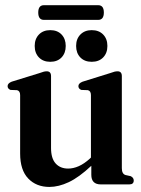

<svg xmlns="http://www.w3.org/2000/svg" viewBox="-20 -728 558 758"><path d="M59.5 -122V-352.5Q59.5 -369 47.5 -372L21.5 -373Q10 -377.5 10 -388Q10 -399 26 -405.5L134.5 -439Q146.5 -443.5 152.8 -445Q159 -446.5 164.5 -446.5Q181.5 -446.5 181.5 -427.5V-144Q181.5 -102.5 199.8 -82.5Q218 -62.5 249 -62.5Q269.5 -62.5 291 -72Q312.5 -81.5 335 -102L339 -106V-352.5Q339 -369 327 -372L301 -373Q289.5 -377.5 289.5 -388Q289.5 -399 306 -405.5L413.5 -439Q425.5 -443.5 432 -445Q438.5 -446.5 444 -446.5Q461 -446.5 461 -427.5V-64Q461 -41.5 475.5 -37L496 -32.5Q508 -26.5 508 -15.5Q508 0 490.5 0H378Q340.5 0 340.5 -38V-73.5Q292 -28 251.8 -9Q211.5 10 175 10Q123.5 10 91.5 -23.2Q59.5 -56.5 59.5 -122ZM178.5 -484Q150.5 -484 133.8 -501.2Q117 -518.5 117 -546.5Q117 -574.5 133.8 -591.8Q150.5 -609 178.5 -609Q206.5 -609 223 -591.8Q239.5 -574.5 239.5 -546.5Q239.5 -518.5 223 -501.2Q206.5 -484 178.5 -484ZM342 -484Q314 -484 297.2 -501.2Q280.5 -518.5 280.5 -546.5Q280.5 -574.5 297.5 -591.8Q314.5 -609 342 -609Q370.5 -609 387.2 -591.8Q404 -574.5 404 -546.5Q404 -518.5 387.2 -501.2Q370.5 -484 342 -484ZM131 -678.5Q131 -707.5 153.5 -707.5H367.5Q390 -707.5 390 -678.5Q390 -649.5 367.5 -649.5H153.5Q131 -649.5 131 -678.5Z"/></svg>

Font: Fraunces 144pt Soft SemiBold
Style: Regular
Weight: 600
Version: Version 1.000;[b76b70a41]